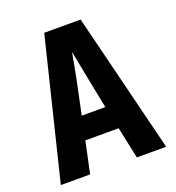

<svg xmlns="http://www.w3.org/2000/svg" viewBox="-132 -836 865 942"><g transform="rotate(-20 300.0 -365.0)"><path d="M25 0 204 -730H394L575 0H422L387 -165H213L178 0ZM238 -285H361L326 -461Q319 -499 311.5 -536.5Q304 -574 300 -595Q296 -574 289.5 -537Q283 -500 275 -462Z"/></g></svg>

Font: JetBrains Mono NL ExtraBold
Style: Regular
Weight: 800
Designer: Philipp Nurullin, Konstantin Bulenkov
Foundry: JetBrains
Version: Version 2.304; ttfautohint (v1.8.4.7-5d5b)